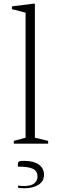

<svg xmlns="http://www.w3.org/2000/svg" viewBox="-20 -770 322 1029"><path d="M54 0V-15L117 -32V-702L44 -721V-736L157 -750H167V-32L238 -15V0ZM111 239Q104 239 94 238.5Q84 238 77 236V224Q84 226 93.5 226.5Q103 227 109 227Q146 227 163.5 213Q181 199 181 176Q181 148 158 135.5Q135 123 76 123V107Q76 100 81.5 96Q87 92 108 92Q160 92 188 112Q216 132 216 167Q216 201 186.5 220Q157 239 111 239Z"/></svg>

Font: Spectral ExtraLight
Style: Regular
Weight: 275
Designer: Jean-Baptiste Levee
Foundry: Production Type
Version: Version 2.001